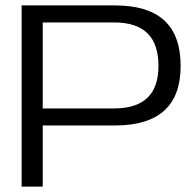

<svg xmlns="http://www.w3.org/2000/svg" viewBox="-20 -690 723 710"><path d="M405 -670H60V0H138V-226H405C568 -226 648 -300 648 -446C648 -596 568 -670 405 -670ZM138 -289V-607H402C512 -607 566 -554 566 -446C566 -342 512 -289 402 -289Z"/></svg>

Font: LT Wave Light
Style: Regular
Weight: 300
Designer: Daniel Lyons
Version: Version 2.5 (Glyphs App)